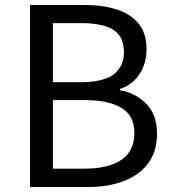

<svg xmlns="http://www.w3.org/2000/svg" viewBox="-20 -753 697 773"><path d="M101 0V-733H318Q393 -733 449.5 -715Q506 -697 538 -658Q570 -619 570 -554Q570 -518 557.5 -485.5Q545 -453 521 -429.5Q497 -406 463 -395V-390Q528 -378 570 -334Q612 -290 612 -215Q612 -143 576.5 -95.5Q541 -48 478.5 -24Q416 0 334 0ZM193 -422H302Q397 -422 438 -454Q479 -486 479 -542Q479 -607 435.5 -633.5Q392 -660 306 -660H193ZM193 -74H321Q415 -74 468 -109Q521 -144 521 -218Q521 -287 469 -318.5Q417 -350 321 -350H193Z"/></svg>

Font: Noto Sans KR
Style: Regular
Weight: 400
Designer: Ryoko NISHIZUKA  (kana, bopomofo & ideographs); Paul D. Hunt (Latin, Greek & Cyrillic); Sandoll Communications , Soo-you
Foundry: Adobe
Version: Version 2.004-H2;hotconv 1.0.118;makeotfexe 2.5.65603